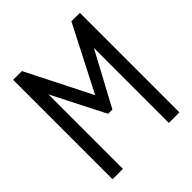

<svg xmlns="http://www.w3.org/2000/svg" viewBox="-176 -738 851 851"><g transform="rotate(-45 250.0 -312.0)"><path d="M41 0V-623H96L250 -318L407 -624H460V0H394V-470L259 -219H232L106 -467V0Z"/></g></svg>

Font: Ligconsolata
Style: Regular
Weight: 400
Monospace: yes
Designer: Raph Levien, Cyreal, Brenton Simpson
Foundry: Raph Levien, Cyreal, Google
Version: Version 3.001; ttfautohint (v1.8.2.53-6de2)